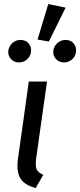

<svg xmlns="http://www.w3.org/2000/svg" viewBox="-20 -939 404 970"><path d="M125.5 -527.1H217.5L162.6 -138.6Q157.6 -99.7 165.6 -83.1Q173.5 -66.6 198.5 -55.6L160.2 11.1Q101.9 -4.9 82.2 -39Q62.5 -73.1 70.5 -134.4ZM169.7 -739.2 223.8 -918.6 311.3 -900.5 227.1 -729.2ZM83.9 -737.3Q110 -737.3 125.1 -719.2Q140.2 -701.2 136.2 -675Q133.1 -652.9 116 -638.3Q98.9 -623.6 75.7 -623.6Q50.6 -623.6 34.5 -641.7Q18.4 -659.8 22.4 -685Q26.4 -708.1 43.6 -722.7Q60.7 -737.3 83.9 -737.3ZM311.2 -737.3Q337.4 -737.3 352.5 -719.2Q367.5 -701.2 363.5 -675Q360.5 -652.9 343.4 -638.3Q326.3 -623.6 303.1 -623.6Q278 -623.6 261.9 -641.7Q245.8 -659.8 249.8 -685Q253.8 -708.1 271.4 -722.7Q289.1 -737.3 311.2 -737.3Z"/></svg>

Font: Fira Sans Variable
Style: Italic
Weight: 397
Italic angle: -8°
Designer: Carrois Corporate & Edenspiekermann AG
Foundry: Carrois Corporate GbR & Edenspiekermann AG
Version: Version 4.202